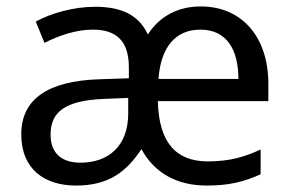

<svg xmlns="http://www.w3.org/2000/svg" viewBox="-20 -566 904 596"><path d="M603 -546C531 -546 474 -514 439 -459C411 -519 358 -545 275 -545C209 -545 138 -525 91 -499L118 -433C162 -455 215 -474 268 -474C336 -474 380 -444 380 -357V-323L290 -320C125 -315 46 -256 46 -149C46 -40 119 10 216 10C319 10 373 -34 419 -103C460 -28 530 10 622 10C689 10 736 -1 789 -25V-102C738 -78 691 -65 625 -65C526 -65 473 -124 470 -252H813V-306C813 -449 733 -546 603 -546ZM602 -474C683 -474 720 -413 720 -321H472C479 -420 525 -474 602 -474ZM303 -259 378 -262V-214C378 -110 314 -61 230 -61C174 -61 137 -88 137 -148C137 -216 178 -254 303 -259Z"/></svg>

Font: Noto Sans Kayah Li
Style: Regular
Weight: 400
Designer: Monotype Design Team, Sérgio Martins
Foundry: Monotype Imaging Inc.
Version: Version 2.002